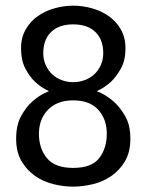

<svg xmlns="http://www.w3.org/2000/svg" viewBox="-20 -660 526 691"><path d="M449.2 -161.1Q449.2 -112.3 429.7 -79.6Q410.2 -46.9 380.4 -26.4Q350.6 -5.9 314 2.9Q277.3 11.7 243.2 11.7Q209 11.7 172.9 2.9Q136.7 -5.9 106.9 -26.4Q77.1 -46.9 57.6 -79.6Q38.1 -112.3 38.1 -161.1Q38.1 -210 56.2 -242.7Q74.2 -275.4 96.7 -294.9Q122.1 -318.4 156.2 -332Q127.9 -344.7 105.5 -366.2Q85.9 -384.8 70.8 -414.1Q55.7 -443.4 55.7 -486.3Q55.7 -525.4 72.8 -554.7Q89.8 -584 116.7 -602.5Q143.6 -621.1 177.2 -630.4Q210.9 -639.6 243.2 -639.6Q276.4 -639.6 310.1 -630.4Q343.8 -621.1 370.6 -602.5Q397.5 -584 414.6 -554.7Q431.6 -525.4 431.6 -486.3Q431.6 -443.4 415.5 -414.1Q399.4 -384.8 379.9 -366.2Q356.4 -344.7 328.1 -332Q362.3 -318.4 388.7 -294.9Q411.1 -275.4 430.2 -242.7Q449.2 -210 449.2 -161.1ZM351.6 -468.8Q351.6 -517.6 323.2 -544.9Q294.9 -572.3 243.2 -572.3Q192.4 -572.3 164.1 -544.9Q135.7 -517.6 135.7 -468.8Q135.7 -445.3 144.5 -425.8Q153.3 -406.2 168 -392.6Q182.6 -378.9 202.1 -371.6Q221.7 -364.3 243.2 -364.3Q264.6 -364.3 284.7 -371.6Q304.7 -378.9 319.3 -392.6Q334 -406.2 342.8 -425.8Q351.6 -445.3 351.6 -468.8ZM364.3 -178.7Q364.3 -231.4 333.5 -265.1Q302.7 -298.8 243.2 -298.8Q185.5 -298.8 152.8 -265.1Q120.1 -231.4 120.1 -178.7Q120.1 -126 148.9 -90.8Q177.7 -55.7 243.2 -55.7Q309.6 -55.7 336.9 -90.8Q364.3 -126 364.3 -178.7Z"/></svg>

Font: Padauk GrcRegTest
Style: Regular
Weight: 500
Designer: Debbi Hosken
Foundry: SIL
Version: Version 2.0